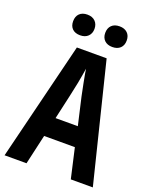

<svg xmlns="http://www.w3.org/2000/svg" viewBox="-166 -1002 865 1092"><g transform="rotate(20 267.0 -456.5)"><path d="M400.9 0 359.9 -180.2H173.8L132.8 0H0L176.8 -716.8H356.9L534.2 0ZM335 -297.9 296.9 -463.9Q293.5 -479 281.5 -539.8Q269.5 -600.6 267.1 -621.1Q260.7 -579.1 251 -528.6Q241.2 -478 200.2 -297.9ZM105.5 -850.1Q105.5 -879.9 122.6 -896.5Q139.6 -913.1 169.9 -913.1Q200.2 -913.1 217.5 -895.8Q234.9 -878.4 234.9 -850.1Q234.9 -822.3 217.5 -805.2Q200.2 -788.1 169.9 -788.1Q139.6 -788.1 122.6 -804.4Q105.5 -820.8 105.5 -850.1ZM299.8 -850.1Q299.8 -879.4 316.9 -896.2Q334 -913.1 364.7 -913.1Q394.5 -913.1 412.1 -896.5Q429.7 -879.9 429.7 -850.1Q429.7 -821.3 412.4 -804.7Q395 -788.1 364.7 -788.1Q334.5 -788.1 317.1 -804.9Q299.8 -821.8 299.8 -850.1Z"/></g></svg>

Font: TypoPRO Open Sans Condensed
Style: Bold
Weight: 700
Width: 3
Foundry: Ascender Corporation
Version: Version 1.11